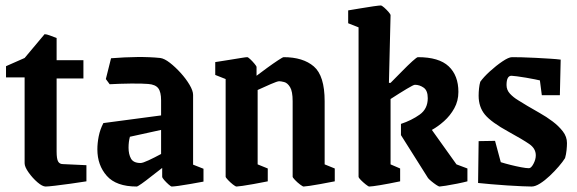

<svg xmlns="http://www.w3.org/2000/svg" viewBox="-20 -672 2111 702"><path d="M147 10Q135 10 117 -5.5Q99 -21 84.5 -41.5Q70 -62 70 -75V-389H2V-430L70 -460L143 -547Q150 -547 162 -542.5Q174 -538 187 -533V-452H285V-385H187V-118Q187 -91 192.5 -81.5Q198 -72 210 -72L296 -68V-9Q271 -5 239 -0.5Q207 4 181 7Q155 10 147 10Z M480 10Q405 10 370.5 -29Q336 -68 336 -126Q336 -149 341 -174Q346 -199 358 -222L569 -250V-305Q569 -336 558.5 -349.5Q548 -363 522 -365Q500 -367 458 -366.5Q416 -366 381 -364L367 -383L386 -459Q436 -463 481.5 -463.5Q527 -464 566 -460Q581 -458 601 -442.5Q621 -427 640.5 -405.5Q660 -384 673 -362Q686 -340 686 -325V-70L724 -55V-8Q702 -4 677 0.5Q652 5 633 7.5Q614 10 608 10Q605 10 596.5 2.5Q588 -5 580.5 -13.5Q573 -22 573 -26V-58Q553 -43 533 -27Q513 -11 498 -0.5Q483 10 480 10ZM450 -132Q450 -108 459 -92Q468 -76 494 -76Q502 -76 523.5 -86Q545 -96 569 -109V-197L455 -172Q450 -154 450 -132Z M845 10Q841 10 831.5 2.5Q822 -5 813.5 -14Q805 -23 805 -26V-383L767 -398V-445Q767 -445 783 -447.5Q799 -450 821 -453.5Q843 -457 861 -460Q879 -463 884 -463Q887 -463 895 -455.5Q903 -448 910.5 -439Q918 -430 918 -427V-395Q935 -408 957 -424Q979 -440 996.5 -451.5Q1014 -463 1017 -463Q1088 -463 1127.5 -429Q1167 -395 1167 -302V-71L1204 -56V-9Q1204 -9 1188 -6Q1172 -3 1151 1Q1130 5 1112 7.5Q1094 10 1090 10Q1087 10 1077 2.5Q1067 -5 1058.5 -14Q1050 -23 1050 -26V-302Q1050 -338 1040.5 -353.5Q1031 -369 1019 -372Q1007 -375 1001 -375Q994 -375 970 -364.5Q946 -354 922 -343V-71L959 -56V-9Q959 -9 943.5 -6Q928 -3 906.5 1Q885 5 867 7.5Q849 10 845 10Z M1587 10Q1584 10 1575 4Q1566 -2 1557 -9.5Q1548 -17 1545 -21L1446 -178V-219Q1485 -232 1514.5 -253Q1544 -274 1544 -313Q1544 -341 1529 -351.5Q1514 -362 1497 -362Q1492 -362 1467 -347Q1442 -332 1408 -310V-71L1443 -56V-9Q1400 0 1369.5 5Q1339 10 1330 10Q1327 10 1317.5 2.5Q1308 -5 1299.5 -13.5Q1291 -22 1291 -26V-572L1253 -587V-634Q1272 -637 1298 -641.5Q1324 -646 1345.5 -649Q1367 -652 1372 -652Q1376 -652 1384.5 -644.5Q1393 -637 1400.5 -628.5Q1408 -620 1408 -616L1402 -369H1408Q1428 -389 1449.5 -411Q1471 -433 1487.5 -448Q1504 -463 1508 -463Q1585 -463 1620.5 -429.5Q1656 -396 1656 -336Q1656 -303 1641 -276Q1626 -249 1603.5 -229Q1581 -209 1559 -197L1649 -71L1689 -56V-9Q1674 -5 1651.5 -0.5Q1629 4 1610 7Q1591 10 1587 10Z M1924 10Q1914 10 1889.5 9Q1865 8 1834.5 6Q1804 4 1775.5 1.5Q1747 -1 1728 -3L1730 -156L1790 -157L1811 -79Q1827 -74 1847 -69Q1867 -64 1885.5 -60.5Q1904 -57 1914 -57Q1922 -57 1930.5 -73Q1939 -89 1939 -104Q1939 -129 1915 -145.5Q1891 -162 1840 -190Q1776 -225 1753 -253Q1730 -281 1730 -322Q1730 -335 1731.5 -349Q1733 -363 1736 -373Q1748 -390 1771 -411Q1794 -432 1817 -447.5Q1840 -463 1852 -463Q1865 -463 1888 -462.5Q1911 -462 1938.5 -460.5Q1966 -459 1990.5 -457.5Q2015 -456 2030 -454L2027 -324H1961L1954 -378Q1950 -379 1935.5 -382Q1921 -385 1903 -388Q1885 -391 1870 -393Q1855 -395 1850 -395Q1832 -395 1832 -361Q1832 -343 1844.5 -329.5Q1857 -316 1874.5 -305.5Q1892 -295 1908 -285Q1928 -273 1953 -259Q1978 -245 2000.5 -228Q2023 -211 2038 -191.5Q2053 -172 2053 -149Q2053 -138 2051.5 -123Q2050 -108 2046 -94Q2038 -81 2023 -63.5Q2008 -46 1990 -29Q1972 -12 1954.5 -1Q1937 10 1924 10Z"/></svg>

Font: Grenze Gotisch SemiBold
Style: Regular
Weight: 600
Designer: Renata Polastri
Foundry: Omnibus-Type
Version: Version 1.001